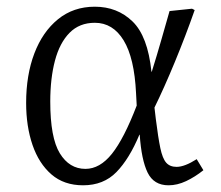

<svg xmlns="http://www.w3.org/2000/svg" viewBox="-20 -539 659 573"><path d="M228 14Q171 14 133.5 -18.5Q96 -51 77 -106.5Q58 -162 58 -232Q58 -315 82.5 -379.5Q107 -444 153 -481.5Q199 -519 263 -519Q330 -519 375.5 -475Q421 -431 432 -325H433Q448 -373 461 -418.5Q474 -464 486 -506L553 -513L561 -509Q534 -432 502 -354.5Q470 -277 441 -218L445 -184Q452 -128 458.5 -97Q465 -66 476 -53.5Q487 -41 507 -41Q531 -41 567 -64L587 -31Q562 -11 535.5 1.5Q509 14 483 14Q439 14 420.5 -24Q402 -62 397 -137H396Q366 -65 327.5 -25.5Q289 14 228 14ZM235 -35Q278 -35 314 -80Q350 -125 388 -224L386 -261Q381 -366 349 -418.5Q317 -471 263 -471Q217 -471 187.5 -441Q158 -411 144 -358Q130 -305 130 -236Q130 -128 158.5 -81.5Q187 -35 235 -35Z"/></svg>

Font: Literata 12pt Light
Style: Italic
Weight: 300
Italic angle: -2°
Designer: Latin by Veronika Burian and Jose Scaglione. Greek by Irene Vlachou. Cyrillic by Vera Evstafieva
Foundry: TypeTogether
Version: Version 3.002